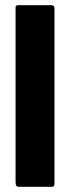

<svg xmlns="http://www.w3.org/2000/svg" viewBox="-20 -720 270 740"><path d="M51 -700H179Q190 -700 190 -687V-13Q190 -6 188 -3Q186 0 178 0H55Q45 0 42.5 -4.5Q40 -9 40 -20V-689Q40 -696 42 -698Q44 -700 51 -700Z"/></svg>

Font: Railroad Gothic CC
Style: Bold
Weight: 700
Designer: indestructible type*
Foundry: Cowboy Collective
Version: Version 1.000